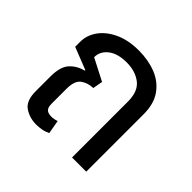

<svg xmlns="http://www.w3.org/2000/svg" viewBox="-138 -671 823 823"><g transform="rotate(45 274.0 -259.0)"><path d="M178 9Q138 9 107 -12Q76 -33 76 -91V-180Q76 -239 100 -265.5Q124 -292 162 -302L163 -305L61 -345V-376Q61 -415 85.5 -449.5Q110 -484 156 -505.5Q202 -527 266 -527Q323 -527 370 -508.5Q417 -490 445 -450.5Q473 -411 473 -348V0H387V-339Q387 -401 352 -427.5Q317 -454 265 -454Q211 -454 180.5 -430.5Q150 -407 150 -371L249 -320L241 -275Q208 -274 185 -257Q162 -240 162 -191V-101Q162 -79 171 -70Q180 -61 200 -61Q217 -61 233 -67L244 -5Q228 3 211 6Q194 9 178 9Z"/></g></svg>

Font: Noto Sans Thai UI SemCond
Style: Regular
Weight: 400
Width: 4
Designer: Monotype Design Team
Foundry: Monotype Imaging Inc.
Version: Version 2.000